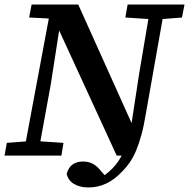

<svg xmlns="http://www.w3.org/2000/svg" viewBox="-25 -684 831 844"><path d="M-5 0 5 -56 110 -64H133L254 -56L245 0ZM77 0 199 -653H251L198 -312L141 0ZM363 140Q327 140 301 125Q275 110 268 80Q277 50 295.5 38Q314 26 340 26Q364 26 383 36Q402 46 419 68L444 96L427 94H437L425 93Q459 70 483 41Q507 12 524 -31.5Q541 -75 553 -140L587 -362L638 -664H701L617 -189Q608 -133 597 -92.5Q586 -52 573.5 -22.5Q561 7 546 29Q531 51 512 70Q478 106 441.5 123Q405 140 363 140ZM488 0 230 -561 213 -566 204 -602 103 -607 114 -664H319L557 -135H590L543 0ZM650 -599 526 -607 536 -664H786L775 -607L673 -599Z"/></svg>

Font: Source Serif 4 SemiBold
Style: Italic
Weight: 600
Italic angle: -12°
Designer: Frank Grießhammer
Foundry: Adobe Systems Incorporated
Version: Version 4.004;hotconv 1.0.116;makeotfexe 2.5.65601